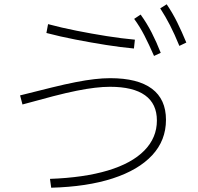

<svg xmlns="http://www.w3.org/2000/svg" viewBox="-20 -871 920 892"><path d="M212.2 -40Q370 -45.6 481.1 -78.9Q592.2 -112.2 650.6 -171.7Q708.9 -231.1 708.9 -311.1Q708.9 -388.9 653.9 -428.3Q598.9 -467.8 491.1 -467.8Q458.9 -467.8 421.1 -463.3Q383.3 -458.9 336.1 -449.4Q288.9 -440 226.7 -423.9Q164.4 -407.8 84.4 -385.6L73.3 -427.8Q156.7 -448.9 220 -464.4Q283.3 -480 331.7 -489.4Q380 -498.9 418.9 -503.3Q457.8 -507.8 492.2 -507.8Q620 -507.8 685.6 -458.9Q751.1 -410 751.1 -314.4Q751.1 -218.9 687.2 -150Q623.3 -81.1 503.9 -42.2Q384.4 -3.3 217.8 1.1ZM602.2 -645.6Q542.2 -651.1 472.2 -662.2Q402.2 -673.3 330.6 -687.2Q258.9 -701.1 195.6 -717.8L203.3 -758.9Q265.6 -742.2 335.6 -728.3Q405.6 -714.4 475.6 -703.3Q545.6 -692.2 606.7 -686.7ZM695.6 -611.1Q672.2 -664.4 651.1 -705.6Q630 -746.7 603.3 -783.3L633.3 -803.3Q662.2 -763.3 684.4 -720Q706.7 -676.7 726.7 -625.6ZM813.3 -657.8Q791.1 -712.2 770 -753.3Q748.9 -794.4 724.4 -832.2L754.4 -851.1Q782.2 -810 803.3 -767.2Q824.4 -724.4 845.6 -673.3Z"/></svg>

Font: Paperlogy 2 ExtraLight
Style: Regular
Weight: 250
Designer: redesigned by Lee Juim, glyphs from Gmarket Sans & Montserrat
Foundry: PT&
Version: Version 1.001